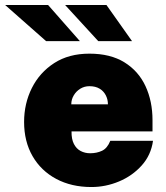

<svg xmlns="http://www.w3.org/2000/svg" viewBox="-64 -743 668 773"><path d="M304 10Q223.5 10 162.2 -22.8Q101 -55.5 67 -114.5Q33 -173.5 33 -252Q33 -326 64.2 -388.5Q95.5 -451 154.2 -489Q213 -527 296 -527Q380.5 -527 437 -492Q493.5 -457 521.8 -396.2Q550 -335.5 550 -259V-214H224Q223.5 -183 233.5 -163.5Q243.5 -144 260.8 -135Q278 -126 299 -126Q325.5 -126 346.8 -136Q368 -146 380 -176H552Q544 -118.5 506.5 -76.8Q469 -35 415.2 -12.5Q361.5 10 304 10ZM223 -323H370.5Q370.5 -342.5 362 -359.2Q353.5 -376 337 -386Q320.5 -396 296 -396Q276 -396 259.5 -386Q243 -376 233 -359.2Q223 -342.5 223 -323ZM121.5 -577.5 -43.5 -723H129.5L257.5 -577.5ZM331.5 -577.5 198 -723H364.5L467.5 -577.5Z"/></svg>

Font: Public Sans Thin Black
Style: Regular
Weight: 900
Version: Version 2.001